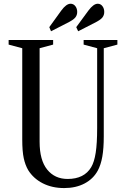

<svg xmlns="http://www.w3.org/2000/svg" viewBox="-20 -970 658 1001"><path d="M314.5 10.5Q252 10.5 203.2 -14.2Q154.5 -39 127 -83Q111.5 -109.5 103.8 -145.2Q96 -181 96 -243V-718.5L25 -737.5V-761.5H257V-737.5L186.5 -718.5V-230.5Q186.5 -135 226 -86Q265.5 -37 332.5 -37Q419 -37 455.5 -98.5Q471.5 -125.5 479 -174Q486.5 -222.5 486.5 -302.5V-718.5L416 -737.5V-761.5H592V-737.5L521 -718.5V-258.5Q521 -196.5 513.5 -153.8Q506 -111 490 -81Q466.5 -37.5 421 -13.5Q375.5 10.5 314.5 10.5ZM387.5 -807 377.5 -828.5 441 -915Q467.5 -950.5 489.5 -950.5Q504.5 -950.5 514 -938Q523.5 -925.5 523.5 -907.5Q523.5 -890.5 513.2 -878Q503 -865.5 471.5 -850ZM246 -807 237 -828.5 299.5 -915Q325.5 -950.5 348 -950.5Q363 -950.5 372.8 -938Q382.5 -925.5 382.5 -907.5Q382.5 -890.5 372 -878Q361.5 -865.5 330 -850Z"/></svg>

Font: Libre Caslon Condensed
Style: Regular
Weight: 400
Designer: Pablo Impallari, Rodrigo Fuenzalida, Katja Schimmel, Ertekin Erdin
Foundry: Pablo Impallari, Rodrigo Fuenzalida
Version: Version 2.000; ttfautohint (v1.8.4.7-5d5b);gftools[0.9.33]